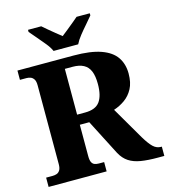

<svg xmlns="http://www.w3.org/2000/svg" viewBox="-132 -1035 999 1138"><g transform="rotate(-15 367.0 -465.5)"><path d="M24 0V-57H64Q77 -57 89 -61Q101 -65 109 -77.5Q117 -90 117 -115V-598Q117 -624 108.5 -636.5Q100 -649 88 -653Q76 -657 64 -657H24V-714H368Q472 -714 535.5 -691.5Q599 -669 627.5 -627Q656 -585 656 -527Q656 -471 636.5 -434.5Q617 -398 585.5 -375.5Q554 -353 517 -341L633 -142Q660 -97 681 -77Q702 -57 728 -57H734V0H693Q634 0 591 -7Q548 -14 518 -33.5Q488 -53 468 -90L356 -308H298V-115Q298 -90 304.5 -77.5Q311 -65 322.5 -61Q334 -57 348 -57H380V0ZM347 -370Q411 -370 437.5 -406Q464 -442 464 -514Q464 -563 451.5 -593Q439 -623 412.5 -637Q386 -651 346 -651H298V-370ZM261 -771Q251 -794 229.5 -820.5Q208 -847 185.5 -873Q163 -899 147 -918V-931H228Q240 -921 259.5 -904Q279 -887 300 -870.5Q321 -854 336 -842Q351 -854 372 -870.5Q393 -887 413 -904Q433 -921 445 -931H526V-918Q511 -899 488 -873Q465 -847 444 -820.5Q423 -794 412 -771Z"/></g></svg>

Font: Noto Serif Kannada ExtraBold
Style: Regular
Weight: 800
Version: Version 2.003